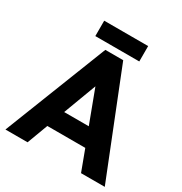

<svg xmlns="http://www.w3.org/2000/svg" viewBox="-193 -992 1077 1135"><g transform="rotate(30 345.0 -424.5)"><path d="M282 -703H404L684 0H522L469 -142H210L157 0H6ZM255 -263H423L339 -487ZM490 -744H190V-849H490Z"/></g></svg>

Font: Tilda Sans Extra Bold
Style: Regular
Weight: 800
Designer: ParaType Ltd
Foundry: ParaType Ltd
Version: Version 1.009